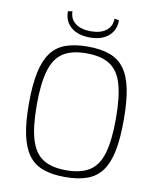

<svg xmlns="http://www.w3.org/2000/svg" viewBox="-95 -949 854 1035"><g transform="rotate(10 332.0 -431.5)"><path d="M332 -702Q404 -702 454 -683.5Q504 -665 534 -623Q564 -581 577.5 -513Q591 -445 591 -345Q591 -245 577.5 -177Q564 -109 534 -67Q504 -25 454 -6.5Q404 12 332 12Q260 12 210 -6.5Q160 -25 130 -67Q100 -109 86 -177Q72 -245 72 -345Q72 -445 86 -513Q100 -581 130 -623Q160 -665 210 -683.5Q260 -702 332 -702ZM332 -665Q251 -665 204 -634.5Q157 -604 136 -534Q115 -464 115 -345Q115 -226 136 -156Q157 -86 204 -55.5Q251 -25 332 -25Q412 -25 459.5 -55.5Q507 -86 527.5 -156Q548 -226 548 -345Q548 -464 527.5 -534Q507 -604 459.5 -634.5Q412 -665 332 -665ZM447 -875 472 -871Q473 -835 456 -808Q439 -781 408 -766.5Q377 -752 333 -752Q290 -752 258 -766.5Q226 -781 209 -808Q192 -835 193 -871L217 -875Q217 -833 248 -809.5Q279 -786 333 -786Q386 -786 416.5 -809.5Q447 -833 447 -875Z"/></g></svg>

Font: Exo 2 ExtraLight
Style: Regular
Weight: 250
Designer: Natanael Gama
Foundry: Natanael Gama
Version: Version 2.010